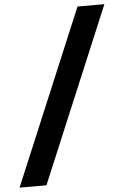

<svg xmlns="http://www.w3.org/2000/svg" viewBox="-104 -823 634 982"><g transform="rotate(-5 213.0 -332.5)"><path d="M-44 116 332 -781H470L94 116Z"/></g></svg>

Font: Host Grotesk Black
Style: Italic
Weight: 900
Italic angle: -8°
Designer: Doğukan Karapınar based on Poppins by Indian Type Foundry, Jonny Pinhorn
Foundry: Element Type
Version: Version 1.000; ttfautohint (v1.8.4.7-5d5b);gftools[0.9.33]